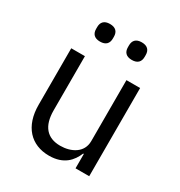

<svg xmlns="http://www.w3.org/2000/svg" viewBox="-173 -841 913 973"><g transform="rotate(30 284.0 -354.5)"><path d="M189 -618C223 -618 238 -636 238 -664V-675C238 -703 223 -721 189 -721C155 -721 140 -703 140 -675V-664C140 -636 155 -618 189 -618ZM375 -618C409 -618 424 -636 424 -664V-675C424 -703 409 -721 375 -721C341 -721 326 -703 326 -675V-664C326 -636 341 -618 375 -618ZM403 0H483V-516H403V-159C403 -91 341 -60 278 -60C201 -60 160 -107 160 -199V-516H80V-185C80 -60 148 12 254 12C340 12 379 -35 399 -84H403Z"/></g></svg>

Font: IBM Plex Thai Looped
Style: Regular
Weight: 400
Designer: Mike Abbink, Paul van der Laan, Pieter van Rosmalen, Ben Mitchell, Mark Frömberg
Foundry: Bold Monday
Version: Version 1.0